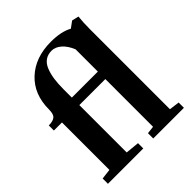

<svg xmlns="http://www.w3.org/2000/svg" viewBox="-199 -860 992 992"><g transform="rotate(-45 297.5 -364.0)"><path d="M20 0V-38.6L76.2 -45.4V-392.1H17.1V-429.2Q47.4 -429.2 61.8 -440.7Q76.2 -452.1 76.2 -486.3Q76.2 -597.2 146.2 -662.4Q216.3 -727.5 330.1 -727.5Q405.8 -727.5 451.2 -702.1L485.8 -727.5L523.4 -718.8Q519 -679.7 519 -630.4V-45.9L575.2 -38.6V0H351.1V-38.6L393.1 -43.5V-392.1H203.1V-45.9L278.3 -38.6V0ZM203.1 -508.3V-446.8H393.1V-609.4Q377 -648.9 352.1 -670.7Q327.1 -692.4 300.3 -692.4Q272.5 -692.4 252.9 -678.5Q233.4 -664.6 222.9 -638.4Q212.4 -612.3 207.8 -580.8Q203.1 -549.3 203.1 -508.3Z"/></g></svg>

Font: Elstob 8pt
Style: Bold
Weight: 700
Designer: Peter S. Baker
Version: Version 1.015